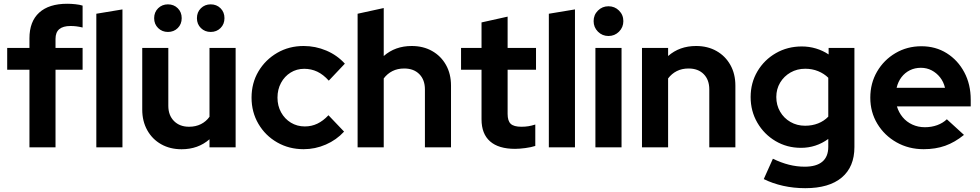

<svg xmlns="http://www.w3.org/2000/svg" viewBox="-20 -772 5136 1006"><path d="M134.3 0V-406.5H17.7V-521H134.3V-571Q134.3 -659.3 185.3 -705.8Q236.4 -752.3 332.2 -752.3Q352.9 -752.3 375 -749.9Q397.1 -747.6 412.8 -742.6V-627.9Q394.3 -632.2 380 -634Q365.7 -635.8 349.4 -635.8Q310.4 -635.8 290.7 -619.3Q270.9 -602.8 270.9 -568.2V-521H412.8V-406.5H270.9V0Z M484.7 0V-700L621.6 -722.7V0Z M931.4 10Q870.9 10 824.4 -16.3Q777.8 -42.6 751.6 -89.7Q725.3 -136.8 725.3 -197.6V-521H861.9V-217.6Q861.9 -167.8 891.7 -137.8Q921.5 -107.9 970.5 -107.9Q1005.4 -107.9 1032.7 -121.6Q1060 -135.3 1077.7 -160.2V-521H1214.6V0H1077.7V-42.3Q1018 10 931.4 10ZM859.9 -604.6Q829.5 -604.6 808.6 -625Q787.7 -645.4 787.7 -676.8Q787.7 -708.3 808.6 -728.8Q829.5 -749.2 859.9 -749.2Q890.9 -749.2 911.4 -728.8Q932 -708.4 932 -676.9Q932 -645.4 911.4 -625Q890.9 -604.6 859.9 -604.6ZM1083.9 -604.6Q1053.5 -604.6 1032.6 -625Q1011.8 -645.4 1011.8 -676.8Q1011.8 -708.3 1032.6 -728.8Q1053.5 -749.2 1083.9 -749.2Q1114.9 -749.2 1135.5 -728.8Q1156.1 -708.4 1156.1 -676.9Q1156.1 -645.4 1135.5 -625Q1114.9 -604.6 1083.9 -604.6Z M1570.9 9.7Q1494.2 9.7 1432.2 -25.9Q1370.2 -61.4 1334.1 -122.9Q1298 -184.4 1298 -260.3Q1298 -336.9 1334.1 -397.9Q1370.3 -458.9 1432.3 -495Q1494.2 -531 1570.9 -531Q1633 -531 1689.7 -507Q1746.5 -482.9 1786.9 -438.4L1702.7 -349.4Q1674.1 -381.4 1642.4 -396.5Q1610.7 -411.5 1574 -411.5Q1534.4 -411.5 1502.6 -391.7Q1470.8 -372 1452.4 -337.7Q1433.9 -303.5 1433.9 -260.3Q1433.9 -217.7 1452.7 -183.5Q1471.5 -149.2 1504.1 -129.3Q1536.8 -109.5 1577.3 -109.5Q1612.4 -109.5 1642.9 -124.1Q1673.3 -138.6 1701 -168.2L1782.8 -82.4Q1742.8 -38.7 1687 -14.5Q1631.3 9.7 1570.9 9.7Z M1853.7 0V-700L1990.6 -729.9V-478.5Q2050.4 -531 2137.2 -531Q2197.8 -531 2244.1 -504.7Q2290.5 -478.5 2316.8 -431.7Q2343.1 -385 2343.1 -323.4V0H2206.4V-303.4Q2206.4 -354 2177.1 -383.5Q2147.9 -413.1 2097.9 -413.1Q2062.9 -413.1 2036.1 -399.5Q2009.4 -386 1990.6 -361.1V0Z M2678.8 7.9Q2592.3 7.9 2547.7 -31.4Q2503 -70.6 2503 -146.8V-406.5H2395.7V-521H2503V-654.5L2639.7 -684.9V-521H2788.5V-406.5H2639.7V-175.1Q2639.7 -138.6 2655.9 -123.3Q2672.1 -107.9 2711.7 -107.9Q2731.9 -107.9 2748.4 -110.6Q2764.9 -113.2 2784.7 -119.5V-7.3Q2763.5 -0.3 2732.5 3.8Q2701.5 7.9 2678.8 7.9Z M2855.7 0V-700L2992.6 -722.7V0Z M3099.7 0V-521H3236.6V0ZM3168.1 -583.4Q3135.7 -583.4 3113 -606.1Q3090.3 -628.8 3090.3 -661.4Q3090.3 -694.1 3113 -716.6Q3135.7 -739.2 3168.1 -739.2Q3200.6 -739.2 3223.3 -716.7Q3246.1 -694.1 3246.1 -661.3Q3246.1 -628.8 3223.3 -606.1Q3200.6 -583.4 3168.1 -583.4Z M3343.7 0V-521H3480.6V-478.5Q3540.4 -531 3627.2 -531Q3687.8 -531 3734.2 -504.7Q3780.5 -478.5 3806.8 -431.7Q3833.1 -384.9 3833.1 -323.4V0H3696.4V-303.4Q3696.4 -354 3667.2 -383.5Q3638 -413.1 3587.9 -413.1Q3552.9 -413.1 3526.1 -399.5Q3499.4 -386 3480.6 -361.1V0Z M4199.3 214Q4138.7 214 4083.1 201.6Q4027.4 189.1 3981.8 166.3L4029.6 59.7Q4073.1 80.8 4114.1 91.1Q4155.2 101.4 4196.3 101.4Q4257.3 101.4 4288.6 75.2Q4319.8 49.1 4319.8 -2.6V-44Q4255.8 2.6 4176.6 2.6Q4103.3 2.6 4043.4 -32.9Q3983.6 -68.3 3948.3 -128.9Q3913 -189.6 3913 -263.7Q3913 -337.9 3948.6 -398.2Q3984.3 -458.5 4045.2 -493.5Q4106.1 -528.6 4181.4 -528.6Q4219.4 -528.6 4255.3 -517.9Q4291.1 -507.2 4321.6 -486.8V-521H4456.8V-1.5Q4456.8 102.4 4390.4 158.2Q4324 214 4199.3 214ZM4198.3 -113.2Q4235.6 -113.2 4266.6 -125.5Q4297.7 -137.8 4319.8 -160.8V-364.6Q4297.7 -386.5 4266.5 -399.2Q4235.3 -411.8 4199 -411.8Q4156.3 -411.8 4122 -392.2Q4087.6 -372.5 4067.6 -339.1Q4047.5 -305.6 4047.5 -263.7Q4047.5 -221.2 4067.4 -187Q4087.2 -152.8 4121.6 -133Q4155.9 -113.2 4198.3 -113.2Z M4819.4 9.7Q4741 9.7 4677.5 -26.2Q4614 -62.1 4577 -123.3Q4540 -184.4 4540 -260.3Q4540 -335.9 4575.5 -396.9Q4611 -457.9 4672 -493.8Q4733 -529.7 4807.7 -529.7Q4882.6 -529.7 4940.7 -493.1Q4998.9 -456.5 5032.5 -393.3Q5066.2 -330.2 5066.2 -249.6V-214.4H4679.5Q4689.1 -182.6 4709.6 -157.9Q4730.1 -133.2 4760.3 -119.3Q4790.6 -105.4 4826 -105.4Q4860.7 -105.4 4890.6 -116.3Q4920.4 -127.2 4941.1 -147.1L5030.8 -65.2Q4983 -26.3 4932.5 -8.3Q4882 9.7 4819.4 9.7ZM4677.9 -312H4931.4Q4924 -343.4 4905.5 -366.8Q4887 -390.1 4861.3 -403.5Q4835.6 -416.8 4805 -416.8Q4773.5 -416.8 4747.5 -404Q4721.5 -391.1 4703.6 -367.8Q4685.6 -344.4 4677.9 -312Z"/></svg>

Font: Red Hat Display
Style: Regular
Weight: 300
Designer: Pentagram, MCKL
Foundry: Pentagram, MCKL
Version: Version 1.023